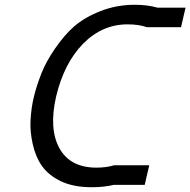

<svg xmlns="http://www.w3.org/2000/svg" viewBox="-20 -761 797 804"><path d="M122 -356Q133 -402 154 -455Q173 -503 210 -557Q250 -615 290 -650Q335 -689 402 -715Q469 -741 544 -741Q598 -741 639 -729H757L738 -647H595Q562 -659 514 -659Q408 -659 328 -578Q248 -496 215 -357Q184 -221 229 -140Q274 -59 384 -59Q425 -59 458 -69H605L586 13H457Q416 23 364 23Q288 23 235 -2Q183 -27 155 -67Q129 -104 117 -158Q105 -211 108 -259Q111 -312 122 -356Z"/></svg>

Font: Miedinger
Style: Italic
Weight: 400
Italic angle: -13°
Version: Version 001.000